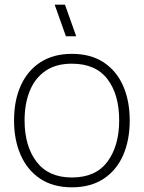

<svg xmlns="http://www.w3.org/2000/svg" viewBox="-20 -785 614 820"><path d="M261.5 -630 213.5 -765H257.5L305.5 -630ZM287 15Q207 15 152 -21.5Q97 -58 68.5 -122.5Q40 -187 40 -271Q40 -356 69 -420Q98 -484 153.2 -519.5Q208.5 -555 287 -555Q367.5 -555 422.5 -518.8Q477.5 -482.5 505.8 -418.5Q534 -354.5 534 -271Q534 -185.5 505.5 -121.2Q477 -57 421.8 -21Q366.5 15 287 15ZM287 -27Q389 -27 439 -94.8Q489 -162.5 489 -271Q489 -381.5 438.8 -447.2Q388.5 -513 287 -513Q218.5 -513 173.8 -482Q129 -451 107 -396.5Q85 -342 85 -271Q85 -161 136.2 -94Q187.5 -27 287 -27Z"/></svg>

Font: Manrope ExtraLight
Style: Regular
Weight: 200
Designer: Mikhail Sharanda
Foundry: Mikhail Sharanda
Version: Version 4.505